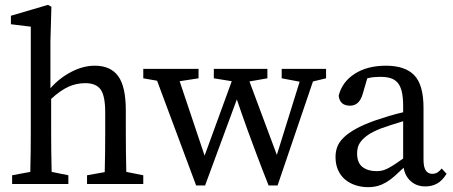

<svg xmlns="http://www.w3.org/2000/svg" viewBox="-20 -759 1868 792"><path d="M371 -488Q436 -488 467.5 -445Q499 -402 499 -303V-210Q499 -175 499.5 -131.5Q500 -88 501 -50L571 -36V0H339V-36L412 -49Q413 -87 413.5 -131Q414 -175 414 -210V-295Q414 -364 395 -390Q376 -416 332 -416Q295 -416 262 -401Q229 -386 191 -351V-210Q191 -177 191.5 -132.5Q192 -88 193 -50L262 -36V0H30V-36L105 -50Q106 -88 106.5 -132.5Q107 -177 107 -210V-649L25 -659V-694L178 -739L192 -731L188 -589V-395Q225 -437 274 -462.5Q323 -488 371 -488Z M1088 6Q1059 -67 1038.5 -122Q1018 -177 1002.5 -219Q987 -261 976.5 -292Q966 -323 957 -349L826 6H789L628 -426L571 -436V-475H799V-436L721 -424L824 -117L936 -424L862 -436V-475H1083V-436L1009 -423L1122 -120L1216 -422L1142 -436V-475H1325V-436L1271 -423L1125 6Z M1533 -53Q1546 -53 1556.5 -55.5Q1567 -58 1579 -64Q1591 -70 1606.5 -80Q1622 -90 1643 -105V-259Q1617 -251 1592 -243Q1567 -235 1551 -229Q1518 -216 1499 -203Q1480 -190 1469.5 -176.5Q1459 -163 1456 -150.5Q1453 -138 1453 -127Q1453 -87 1475.5 -70Q1498 -53 1533 -53ZM1735 10Q1699 10 1675 -11Q1651 -32 1645 -67Q1624 -47 1607 -32Q1590 -17 1573 -7Q1556 3 1538 8Q1520 13 1498 13Q1471 13 1446.5 5Q1422 -3 1403.5 -18.5Q1385 -34 1374.5 -57.5Q1364 -81 1364 -112Q1364 -133 1371 -152.5Q1378 -172 1396.5 -190.5Q1415 -209 1447 -227Q1479 -245 1530 -263Q1553 -271 1583 -280Q1613 -289 1643 -296V-321Q1643 -357 1637.5 -380.5Q1632 -404 1620.5 -417.5Q1609 -431 1591.5 -436.5Q1574 -442 1549 -442Q1538 -442 1524.5 -441Q1511 -440 1495 -436L1476 -371Q1462 -323 1424 -323Q1382 -323 1377 -364Q1391 -421 1443 -454.5Q1495 -488 1572 -488Q1651 -488 1689 -448.5Q1727 -409 1727 -314V-101Q1727 -69 1736.5 -55.5Q1746 -42 1763 -42Q1776 -42 1785 -48Q1794 -54 1802 -64L1822 -42Q1804 -13 1782.5 -1.5Q1761 10 1735 10Z"/></svg>

Font: Source Serif Pro
Style: Regular
Weight: 400
Designer: Frank Grießhammer
Foundry: Adobe Systems Incorporated
Version: Version 2.000;PS 1.000;hotconv 16.6.51;makeotf.lib2.5.65220